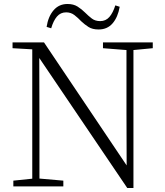

<svg xmlns="http://www.w3.org/2000/svg" viewBox="-20 -936 828 964"><path d="M214 -801Q222 -853 249 -884.5Q276 -916 319 -916Q349 -916 369.5 -903Q390 -890 407 -873Q424 -856 441 -843Q458 -830 483 -830Q511 -830 529 -850.5Q547 -871 559 -909L581 -902Q572 -850 545.5 -819Q519 -788 475 -788Q444 -788 424.5 -800.5Q405 -813 388 -829Q372 -846 354 -860Q336 -874 312 -874Q284 -874 266 -853Q248 -832 237 -794ZM47 0V-29L153 -40H172L298 -29V0ZM142 0V-701H177L178 -343V0ZM497 -694V-723H747V-694L642 -684H624ZM619 8 169 -657 167 -658 147 -688 43 -694V-723H201L633 -80L616 -74L615 -373V-723H650V8Z"/></svg>

Font: Noto Serif JP ExtraLight ExtraLight
Style: Regular
Weight: 250
Version: Version 2.003-H1;hotconv 1.1.1;makeotfexe 2.6.0